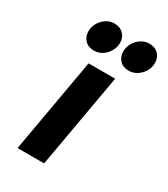

<svg xmlns="http://www.w3.org/2000/svg" viewBox="-183 -818 787 901"><g transform="rotate(30 211.0 -367.0)"><path d="M144 -575Q113 -575 95 -594Q77 -613 77 -641Q77 -661 84.5 -677.5Q92 -694 104.5 -707Q117 -720 132.5 -727Q148 -734 164 -734Q196 -734 214.5 -715Q233 -696 233 -668Q233 -649 225.5 -632Q218 -615 205.5 -602Q193 -589 177 -582Q161 -575 144 -575ZM333 -575Q301 -575 283.5 -594Q266 -613 266 -641Q266 -660 273.5 -677Q281 -694 293 -706.5Q305 -719 321 -726.5Q337 -734 354 -734Q386 -734 404 -715Q422 -696 422 -668Q422 -649 414.5 -632Q407 -615 394 -602Q381 -589 365.5 -582Q350 -575 333 -575ZM153 -511H297L207 0H63Z"/></g></svg>

Font: Overpass Heavy
Style: Italic
Weight: 900
Italic angle: -10°
Designer: Delve Withrington, Dave Bailey
Foundry: Delve Fonts
Version: Version 3.000;DELV;Overpass